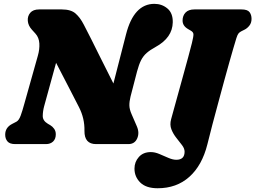

<svg xmlns="http://www.w3.org/2000/svg" viewBox="-20 -749 1328 998"><path d="M209.5 -197Q202.5 -171 202.2 -146.2Q202 -121.5 229 -105.5L241 -98.5Q253 -91.5 261.5 -79.5Q270 -67.5 270 -51Q270 -26.5 255.8 -13.2Q241.5 0 219 0H59.5Q30.5 0 18.8 -14Q7 -28 7 -49Q7 -86.5 43.5 -105L65.5 -116.5Q78.5 -123.5 87.5 -148.2Q96.5 -173 106 -208L176.5 -458.5Q186.5 -493 184.5 -523.5Q182.5 -554 164.5 -574L145.5 -595Q126.5 -616 124.5 -640.5Q122.5 -665 137.2 -682.5Q152 -700 183.5 -700H301Q348.5 -700 372.5 -679Q396.5 -658 415.5 -621Q454.5 -546 493.2 -467Q532 -388 569.5 -315L635 -570Q675.5 -729 782.5 -729Q821.5 -729 850.2 -705Q879 -681 878 -633Q876.5 -553 789 -505Q760.5 -489.5 742.5 -473.8Q724.5 -458 713.2 -435.8Q702 -413.5 692.5 -378L658.5 -247Q652 -220.5 652.5 -200.5Q653 -180.5 664 -155.5L691.5 -92Q706 -58.5 693 -29.2Q680 0 647 0H479.5Q418 0 419 -69Q420.5 -133.5 390.5 -192Q375.5 -221.5 344 -282.5Q312.5 -343.5 271.5 -422.5ZM1192 -495Q1184.5 -469 1172.2 -425.8Q1160 -382.5 1145.2 -328.5Q1130.5 -274.5 1114.8 -216.2Q1099 -158 1084.2 -102Q1069.5 -46 1058 1Q1030.5 111 964.2 170.2Q898 229.5 799.5 229.5Q739.5 229.5 709.2 199.8Q679 170 679 127.5Q679 92.5 701.8 67Q724.5 41.5 764 41.5Q785 41.5 808.5 51.5Q832 61.5 855 71.5Q878 81.5 896.5 81.5Q939.5 81.5 939.5 39.5Q939.5 23 926.2 5.5Q913 -12 896.8 -32.2Q880.5 -52.5 871 -76.5Q861.5 -100.5 869.5 -129.5Q873.5 -144.5 883.5 -180.5Q893.5 -216.5 906.5 -263.8Q919.5 -311 933.2 -360.5Q947 -410 958.8 -453.8Q970.5 -497.5 977.5 -525Q986 -559.5 985.5 -570.8Q985 -582 972 -589.5L957.5 -598Q929 -614.5 929 -642Q929 -667.5 944.5 -683.8Q960 -700 990.5 -700H1235Q1266.5 -700 1277 -686Q1287.5 -672 1287.5 -651Q1287.5 -630 1276.2 -615.8Q1265 -601.5 1250.5 -594.5L1234.5 -586.5Q1225.5 -582 1220 -575.5Q1214.5 -569 1208.8 -551.2Q1203 -533.5 1192 -495Z"/></svg>

Font: Fraunces 9pt S100 Black
Style: Italic
Weight: 900
Italic angle: -16°
Version: Version 1.000; ttfautohint (v1.8.3)